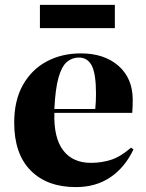

<svg xmlns="http://www.w3.org/2000/svg" viewBox="-20 -750 595 784"><path d="M290 14Q172 14 105 -54Q38 -122 38 -249Q38 -340 73.5 -403Q109 -466 170.5 -499Q232 -532 310 -532Q406 -532 464 -481Q522 -430 522 -342Q522 -329 521.5 -316.5Q521 -304 520 -289H202Q199 -187 238 -136Q277 -85 351 -85Q393 -85 432 -97Q471 -109 515 -147L525 -140Q490 -66 430.5 -26Q371 14 290 14ZM202 -305H369Q372 -335 372 -367Q372 -448 355 -481.5Q338 -515 302 -515Q274 -515 253 -497Q232 -479 219 -433.5Q206 -388 202 -305ZM143 -635V-730H449V-635Z"/></svg>

Font: Literata 72pt
Style: Bold
Weight: 700
Designer: Latin by Veronika Burian and Jose Scaglione. Greek by Irene Vlachou. Cyrillic by Vera Evstafieva.
Foundry: TypeTogether
Version: Version 3.002